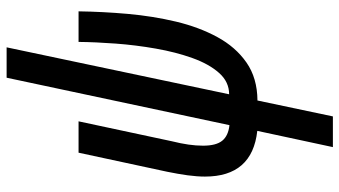

<svg xmlns="http://www.w3.org/2000/svg" viewBox="-246 -555 1041 589"><g transform="rotate(-90 274.5 -260.5)"><path d="M117.7 240.2 167.5 8.3Q27.3 -7.3 27.3 -152.3Q27.3 -176.3 31.2 -205.3Q35.2 -234.4 42 -267.6L100.6 -540H196.8L135.7 -253.9Q128.9 -226.6 125.5 -203.1Q122.1 -179.7 122.1 -158.2Q122.1 -118.2 137.2 -99.4Q152.3 -80.6 185.1 -77.1L330.6 -760.7H423.8L279.8 -78.1Q317.9 -78.1 345.2 -108.9Q372.6 -139.6 390.9 -190.7Q409.2 -241.7 419.9 -303Q430.7 -364.3 435.3 -426.3Q439.9 -488.3 440.4 -540H534.2Q533.2 -466.3 526.4 -389.2Q519.5 -312 502.7 -241.2Q485.8 -170.4 455.3 -114.3Q424.8 -58.1 377.2 -24.9Q329.6 8.3 260.7 8.8L211.9 240.2Z"/></g></svg>

Font: Open Sans Condensed SemiBold
Style: Italic
Weight: 600
Width: 3
Italic angle: -12°
Designer: Monotype Design Team
Foundry: Monotype Imaging Inc.
Version: Version 3.000; ttfautohint (v1.8.4)